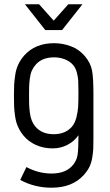

<svg xmlns="http://www.w3.org/2000/svg" viewBox="-20 -685 510 894"><path d="M190.9 -544.9 96.2 -665H162.1L230 -588.9L297.9 -665H363.8L269 -544.9ZM231.9 -418Q176.8 -418 147 -384.8Q135.3 -371.6 128.4 -356.4Q121.6 -341.3 118.9 -319.6Q116.2 -297.9 115.7 -283.9Q115.2 -270 115.2 -241.2Q115.2 -213.4 115.7 -198.5Q116.2 -183.6 118.9 -161.6Q121.6 -139.6 127.9 -123.8Q134.3 -107.9 145 -95.2Q175.3 -60.1 230 -60.1Q284.7 -60.1 314.9 -95.2Q329.1 -111.8 335.9 -138.9Q342.8 -166 344 -189.2Q345.2 -212.4 345.2 -258.8Q345.2 -292 344.2 -309.6Q343.3 -327.1 337.6 -347.9Q332 -368.7 320.8 -381.8Q306.6 -398.9 283 -408.4Q259.3 -418 231.9 -418ZM231.9 -483.9Q271.5 -483.9 309.8 -469.7Q348.1 -455.6 375 -423.8Q402.3 -391.6 408.7 -356.4Q415 -321.3 415 -249V-44.9Q415 -10.7 414.3 6.8Q413.6 24.4 409.4 49.6Q405.3 74.7 395.5 93.8Q385.7 112.8 369.1 130.9Q315.9 189 220.2 189Q140.6 189 74.2 152.8L103 92.8Q158.7 123 220.2 123Q288.1 123 320.8 82Q337.4 61.5 341.3 35.4Q345.2 9.3 345.2 -44.9V-55.2Q325.2 -26.4 293.5 -10.3Q261.7 5.9 225.1 5.9Q182.1 5.9 147.2 -10Q112.3 -25.9 89.8 -53.2Q73.7 -72.8 64 -94.5Q54.2 -116.2 50.3 -143.8Q46.4 -171.4 45.7 -189.5Q44.9 -207.5 44.9 -241.2Q44.9 -272.5 45.9 -290.3Q46.9 -308.1 50.8 -335.4Q54.7 -362.8 65.2 -385Q75.7 -407.2 92.8 -426.8Q144 -483.9 231.9 -483.9Z"/></svg>

Font: Gidolinya
Style: Regular
Weight: 400
Version: Version 1.0.3